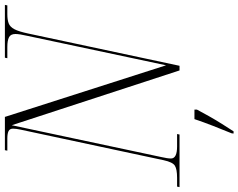

<svg xmlns="http://www.w3.org/2000/svg" viewBox="-129 -639 975 785"><g transform="rotate(-90 358.5 -246.5)"><path d="M-14 0 -12 -10H24Q59 -10 73.5 -19Q88 -28 96 -65L221 -650Q225 -669 225 -681Q225 -694 215 -699Q205 -704 185 -704H135L137 -714H273L484 -55L604 -620Q612 -655 612 -671Q612 -690 599 -697Q586 -704 559 -704H513L515 -714H731L729 -704H693Q670 -704 655.5 -698.5Q641 -693 631.5 -675Q622 -657 614 -619L482 0H463L239 -686L109 -75Q106 -62 104.5 -52Q103 -42 103 -35Q103 -10 152 -10H203L201 0ZM206 213Q220 179 236 138Q252 97 264 61H303V71Q292 92 276.5 119.5Q261 147 244 174Q227 201 214 221H205Z"/></g></svg>

Font: Noto Serif Display SemiCondensed ExtraLight
Style: Italic
Weight: 200
Width: 4
Italic angle: -12°
Designer: Monotype Design Team
Foundry: Monotype Imaging Inc.
Version: Version 2.009